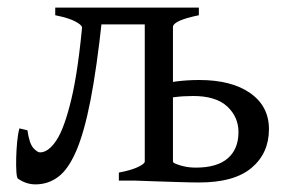

<svg xmlns="http://www.w3.org/2000/svg" viewBox="-20 -474 760 504"><path d="M292 0V-21Q324 -27 342 -35.5Q360 -44 360 -50V-410H241V-398L195 -403Q194 -409 177 -418Q160 -427 125 -434V-454H502V-434Q434 -420 434 -403V-51Q434 -45 450.5 -36.5Q467 -28 502 -21V0ZM52 -132Q57 -97 67.5 -85.5Q78 -74 85 -74Q107 -74 128 -105.5Q149 -137 167.5 -214.5Q186 -292 198 -430L248 -425Q234 -295 217.5 -210.5Q201 -126 180 -77.5Q159 -29 132.5 -9.5Q106 10 73 10Q49 10 27 -5Q24 -8 23 -23Q22 -38 22.5 -59Q23 -80 25 -101.5Q27 -123 31 -137ZM332 0 435 -47Q447 -41 462 -37.5Q477 -34 494 -34Q550 -34 578 -58.5Q606 -83 606 -127Q606 -167 576.5 -194.5Q547 -222 487 -222Q461 -222 438 -219Q415 -216 399 -213L396 -252Q416 -257 444.5 -260.5Q473 -264 503 -264Q588 -264 637 -229.5Q686 -195 686 -135Q686 -72 640.5 -33.5Q595 5 503 5Q482 5 451 4Q420 3 388 2Q356 1 332 0Z"/></svg>

Font: ChillKai
Style: Regular
Weight: 400
Designer: ChillType
Foundry: 寒蝉字型
Version: Version 2.000